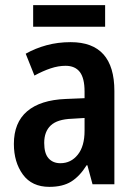

<svg xmlns="http://www.w3.org/2000/svg" viewBox="-20 -717 527 747"><path d="M255 -553Q425 -553 425 -363V0H340L320 -74H317Q290 -31 257 -10.5Q224 10 172 10Q104 10 69 -38Q34 -86 34 -157Q34 -240 85.5 -284Q137 -328 236 -332L309 -335V-361Q309 -413 290.5 -437Q272 -461 235 -461Q207 -461 177 -451Q147 -441 114 -423L80 -508Q117 -529 161 -541Q205 -553 255 -553ZM260 -255Q203 -253 177.5 -229Q152 -205 152 -161Q152 -120 169 -101Q186 -82 215 -82Q256 -82 282.5 -115Q309 -148 309 -208V-258ZM389 -697V-613H109V-697Z"/></svg>

Font: Noto Sans Khmer UI Condensed SemiBold
Style: Regular
Weight: 600
Width: 3
Designer: Danh Hong and the Monotype Design Team
Foundry: Monotype Imaging Inc.
Version: Version 2.002; ttfautohint (v1.8.4.7-5d5b)